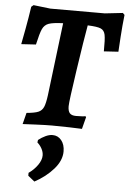

<svg xmlns="http://www.w3.org/2000/svg" viewBox="-63 -697 708 1058"><g transform="rotate(5 291.5 -168.0)"><path d="M111 -437 30 -432Q34 -451 46 -516Q58 -581 67 -642L79 -652L173 -641H474L573 -652L583 -642Q576 -581 572 -518Q568 -455 567 -437L487 -432Q488 -499 483 -523.5Q478 -548 458.5 -556.5Q439 -565 386 -567Q372 -490 346 -315Q320 -140 320 -114Q320 -87 330.5 -75.5Q341 -64 365 -64Q386 -64 400 -65Q414 -66 418 -67L421 -62L404 4Q385 3 335 1.5Q285 0 237 0Q204 0 149 2.5Q94 5 76 6L92 -57Q137 -61 157 -69.5Q177 -78 186 -98.5Q195 -119 201 -165L250 -567Q194 -565 170.5 -556.5Q147 -548 136 -524Q125 -500 111 -437ZM246 52Q276 52 295 75.5Q314 99 314 137Q314 187 272.5 234.5Q231 282 168 316L132 287V271Q162 250 181.5 222Q201 194 201 169Q201 150 191 131.5Q181 113 166 100L168 86Q187 71 207.5 61.5Q228 52 246 52Z"/></g></svg>

Font: Alegreya
Style: Bold Italic
Weight: 700
Italic angle: -7°
Designer: Juan Pablo del Peral
Foundry: Huerta Tipografica
Version: Version 2.007; ttfautohint (v1.6)